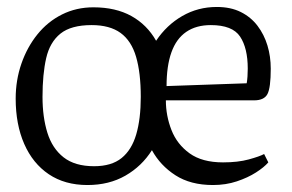

<svg xmlns="http://www.w3.org/2000/svg" viewBox="-20 -523 837 551"><path d="M231 8Q166 8 120 -23Q74 -54 49.5 -110Q25 -166 25 -240Q25 -293 41.5 -340.5Q58 -388 87.5 -424.5Q117 -461 158 -481.5Q199 -502 248 -502Q312 -502 357 -477Q402 -452 428 -406Q458 -451 503 -477Q548 -503 602 -503Q642 -503 671 -488.5Q700 -474 719 -449Q738 -424 747.5 -392.5Q757 -361 757 -326Q757 -271 747.5 -253Q738 -235 709 -235H456Q456 -191 472 -150Q488 -109 524 -83Q560 -57 620 -57Q663 -57 694 -65.5Q725 -74 738 -81L750 -57Q738 -43 714.5 -28Q691 -13 659.5 -2.5Q628 8 591 8Q527 8 483.5 -20Q440 -48 416 -92Q387 -46 340 -19Q293 8 231 8ZM250 -46Q300 -46 329 -69.5Q358 -93 371 -137.5Q384 -182 384 -245Q384 -314 370.5 -360Q357 -406 326 -428.5Q295 -451 243 -451Q184 -451 153.5 -426.5Q123 -402 112.5 -356Q102 -310 102 -245Q102 -187 116 -142Q130 -97 162.5 -71.5Q195 -46 250 -46ZM458 -276 688 -284Q691 -302 691 -326Q691 -385 669 -418Q647 -451 585 -451Q543 -451 514.5 -431.5Q486 -412 472 -373Q458 -334 458 -276Z"/></svg>

Font: Faustina Light
Style: Regular
Weight: 300
Designer: Alfonso Garcia
Foundry: http://www.omnibus-type.com
Version: Version 1.200